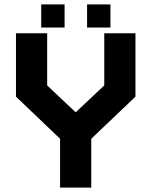

<svg xmlns="http://www.w3.org/2000/svg" viewBox="-20 -851 687 871"><path d="M252.5 0V-221.5L52.5 -412.5V-700H194V-463.5L328 -337H318.5L453 -463.5V-700H594.5V-412.5L394 -221.5V0ZM323.5 -71H323V-247.5L524 -434.5V-629.5H524.5V-434.5L323 -247.5L122 -434.5V-629.5H122.5V-434.5L323.5 -247.5ZM375 -726V-831H481V-726ZM167 -726V-831H273V-726ZM219.5 -773H219V-783H219.5ZM428.5 -773H428V-783H428.5Z"/></svg>

Font: Tourney Thin Black
Style: Regular
Weight: 900
Version: Version 1.015